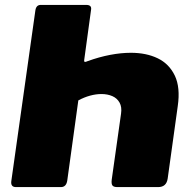

<svg xmlns="http://www.w3.org/2000/svg" viewBox="-20 -762 790 782"><path d="M331 -742Q354 -742 351 -723L323 -518Q320 -505 337 -513Q384 -530 428.5 -538.5Q473 -547 513 -547Q576 -547 622.5 -524.5Q669 -502 692 -454Q715 -406 704 -330L663 -35Q658 0 624 0H458Q443 0 438 -6.5Q433 -13 435 -30L473 -299Q477 -326 467 -344Q457 -362 437.5 -370.5Q418 -379 393 -379Q371 -379 347 -372.5Q323 -366 299 -353L254 -27Q250 0 228 0H45Q23 0 26 -24L124 -719Q127 -742 146 -742Z"/></svg>

Font: Libre Franklin Black
Style: Italic
Weight: 900
Italic angle: -8°
Designer: Pablo Impallari, Rodrigo Fuenzalida, Nhung Nguyen
Foundry: Impallari Type
Version: Version 3.000